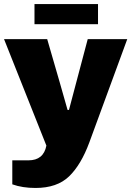

<svg xmlns="http://www.w3.org/2000/svg" viewBox="-20 -722 651 952"><path d="M41 192V73H121Q196 73 210 0L0 -528H214L276 -314Q288 -273 315 -177H322L358 -313L415 -528H611L423 -16Q382 95 322.5 152.5Q263 210 156 210Q91 210 41 192ZM151 -702H466V-602H151Z"/></svg>

Font: Archivo Black
Style: Regular
Weight: 400
Designer: Hector Gatti
Foundry: Omnibus-Type
Version: Version 1.101; ttfautohint (v1.8)